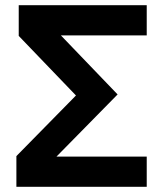

<svg xmlns="http://www.w3.org/2000/svg" viewBox="-20 -718 638 738"><path d="M43 0V-118L272 -351L52 -580V-698H544V-582H214L432 -355L197 -116H544V0Z"/></svg>

Font: IBM Plex Sans SmBld
Style: Regular
Weight: 600
Designer: Mike Abbink, Paul van der Laan, Pieter van Rosmalen
Foundry: Bold Monday
Version: Version 3.005